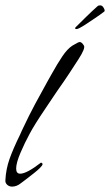

<svg xmlns="http://www.w3.org/2000/svg" viewBox="-24 -627 409 713"><path d="M21 66Q10 66 2.5 59Q-5 52 -4 42Q-2 1 11.5 -37Q25 -75 51 -128Q54 -135 56.5 -140.5Q59 -146 61 -150Q83 -197 106 -240Q129 -283 152 -324L166 -349Q190 -392 208 -418.5Q226 -445 244 -457Q267 -471 272 -471Q280 -471 288 -457Q293 -447 268 -408Q255 -388 235.5 -358Q216 -328 189 -290Q184 -283 172.5 -265.5Q161 -248 142 -220Q123 -192 109 -169.5Q95 -147 86 -130Q68 -97 52 -59.5Q36 -22 36 -1Q36 18 51 18Q75 18 128 -23Q134 -22 134 -17Q134 -13 124 -3Q115 6 101.5 16.5Q88 27 70 41L54 53Q38 66 21 66ZM260 -519Q255 -519 255 -522Q255 -524 257 -526Q274 -543 296 -564.5Q318 -586 336 -602Q340 -606 342.5 -606.5Q345 -607 349 -607Q356 -607 361.5 -597Q367 -587 363 -584Q346 -571 328 -559Q310 -547 292 -535Q267 -519 260 -519Z"/></svg>

Font: Allison
Style: Regular
Weight: 400
Designer: Robert E. Leuschke
Foundry: Robert E. Leuschke
Version: Version 1.010; ttfautohint (v1.8.3)